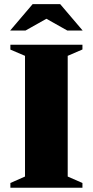

<svg xmlns="http://www.w3.org/2000/svg" viewBox="-20 -886 438 906"><path d="M369 -22.5V0H29V-22.5L98 -53V-622.5L29 -652V-675H369V-652.5L299.5 -622.5V-53ZM182 -807H216L100.5 -742H28L134 -866.5H264L370 -742H297.5Z"/></svg>

Font: Newsreader 24pt ExtraBold
Style: Regular
Weight: 800
Designer: Hugues Gentile
Foundry: Production Type
Version: Version 1.003